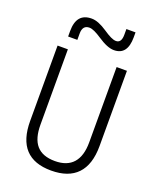

<svg xmlns="http://www.w3.org/2000/svg" viewBox="-168 -1021 921 1128"><g transform="rotate(20 293.0 -456.5)"><path d="M291 9.8C434.1 9.8 509.8 -67.4 509.8 -222.7V-693.4H445.3V-222.7C445.3 -108.4 393.6 -50.3 293 -50.3C187.5 -50.3 140.6 -108.4 140.6 -222.7V-693.4H76.2V-222.7C76.2 -67.4 147.9 9.8 291 9.8ZM116.2 -764.6H173.8V-803.7C173.8 -839.4 188 -856.4 216.8 -856.4C235.4 -856.4 261.2 -843.8 293.5 -822.3C334.5 -794.9 367.7 -781.2 395.5 -781.2C451.7 -781.2 480 -817.9 480 -892.1V-922.9H422.9V-887.2C422.9 -852.5 411.1 -835.9 388.7 -835.9C369.6 -835.9 344.7 -848.6 308.6 -873C270.5 -898.4 239.3 -911.1 210.9 -911.1C147.9 -911.1 116.2 -874 116.2 -798.8Z"/></g></svg>

Font: Cascadia Mono Light
Style: Regular
Weight: 300
Monospace: yes
Designer: Aaron Bell
Foundry: Saja Typeworks
Version: Version 2404.023